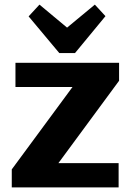

<svg xmlns="http://www.w3.org/2000/svg" viewBox="-20 -812 567 832"><path d="M31 -78 334 -489 350 -435H47V-540H496V-462L191 -48L176 -105H494V0H31ZM437 -742 305 -582H237L104 -741L151 -792L313 -657H228L391 -792Z"/></svg>

Font: Pathway Extreme SemiCondensed
Style: Bold
Weight: 700
Width: 4
Version: Version 1.001;gftools[0.9.26]